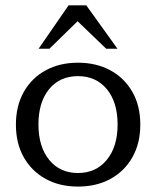

<svg xmlns="http://www.w3.org/2000/svg" viewBox="-20 -685 584 719"><path d="M272 13.7Q203.1 13.7 150.9 -15.1Q98.6 -43.9 69.1 -95.9Q39.6 -147.9 39.6 -218.3Q39.6 -288.6 69.1 -340.8Q98.6 -393.1 151.1 -421.6Q203.6 -450.2 272 -450.2Q340.8 -450.2 393.3 -421.6Q445.8 -393.1 475.6 -341.1Q505.4 -289.1 505.4 -218.3Q505.4 -148.4 475.8 -96.2Q446.3 -43.9 393.8 -15.1Q341.3 13.7 272 13.7ZM272 -37.1Q339.4 -37.1 379.9 -86.4Q420.4 -135.7 420.4 -218.8Q420.4 -302.2 380.1 -351.1Q339.8 -399.9 272 -399.9Q204.1 -399.9 164.1 -351.3Q124 -302.7 124 -218.8Q124 -135.7 164.1 -86.4Q204.1 -37.1 272 -37.1ZM124.5 -502.4 236.8 -665H303.2L419.9 -502.4H377.9L270.5 -605.5L165 -502.4Z"/></svg>

Font: Kameron
Style: Regular
Weight: 400
Designer: Vernon Adams
Foundry: Vernon Adams
Version: Version 1.100